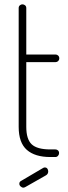

<svg xmlns="http://www.w3.org/2000/svg" viewBox="-20 -723 312 884"><path d="M212 0Q141 0 103.5 -33Q66 -66 66 -139V-686Q66 -694 71.5 -698.5Q77 -703 83 -703Q90 -703 95.5 -698.5Q101 -694 101 -686V-472H236Q243 -472 248 -467Q253 -462 253 -454Q253 -447 248 -442Q243 -437 236 -437H101V-139Q101 -82 126 -58.5Q151 -35 212 -35H235Q242 -35 247 -30.5Q252 -26 252 -18Q252 -11 247 -5.5Q242 0 235 0ZM88 141Q81 141 75 135.5Q69 130 69 123Q69 114 77 110L179 50Q183 48 186 48Q194 48 198 53.5Q202 59 202 66Q202 78 192 84L97 138Q95 139 92.5 140Q90 141 88 141Z"/></svg>

Font: Dosis ExtraLight ExtraLight
Style: Regular
Weight: 250
Version: Version 3.001; ttfautohint (v1.8.2)